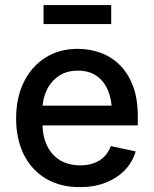

<svg xmlns="http://www.w3.org/2000/svg" viewBox="-20 -748 623 779"><path d="M304.2 11.2Q224.1 11.2 166 -23.4Q107.9 -58.1 76.7 -120.8Q45.4 -183.6 45.4 -267.6Q45.4 -351.1 76.4 -414.6Q107.4 -478 163.8 -513.9Q220.2 -549.8 295.4 -549.8Q343.3 -549.8 387 -534.2Q430.7 -518.6 464.8 -485.4Q499 -452.1 519 -400.4Q539.1 -348.6 539.1 -276.4V-239.3H104V-319.3H483.9L434.1 -293Q434.1 -342.8 418.2 -380.9Q402.3 -418.9 371.8 -440.2Q341.3 -461.4 295.9 -461.4Q250.5 -461.4 218.5 -439.7Q186.5 -418 169.4 -382.1Q152.3 -346.2 152.3 -303.2V-250Q152.3 -194.8 171.4 -156Q190.4 -117.2 224.9 -97.2Q259.3 -77.1 305.2 -77.1Q335.9 -77.1 360.6 -85.9Q385.3 -94.7 402.8 -112.3Q420.4 -129.9 429.7 -155.3L530.3 -133.8Q518.1 -90.8 486.8 -58.1Q455.6 -25.4 409.2 -7.1Q362.8 11.2 304.2 11.2ZM431.2 -727.5V-650.4H156.7V-727.5Z"/></svg>

Font: Inter 16pt Medium
Style: Regular
Weight: 500
Version: Version 4.001;git-66647c0bb